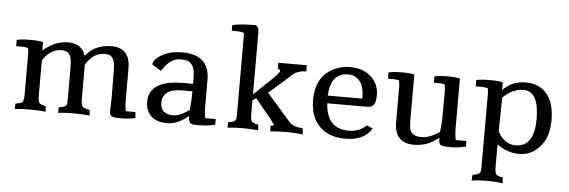

<svg xmlns="http://www.w3.org/2000/svg" viewBox="-47 -681 2942 993"><g transform="rotate(5 1424.0 -185.0)"><path d="M532.7 -24.5 534.7 -95.9 533.7 -225.5Q533.7 -280.6 525 -295.9Q516.3 -311.2 506.1 -315.8Q495.9 -320.4 478.6 -320.4Q431.6 -320.4 395.9 -276.5Q385.7 -265.3 381.6 -255.1V-80.6Q381.6 -50 388.3 -40.3Q394.9 -30.6 426.5 -24.5L429.6 4.1Q388.8 0 344.4 0Q300 0 265.3 4.1L266.3 -24.5Q294.9 -28.6 301.5 -35.2Q308.2 -41.8 308.7 -48.5Q309.2 -55.1 309.2 -67.3V-225.5Q309.2 -282.7 300 -296.9Q286.7 -320.4 255.1 -320.4Q223.5 -320.4 194.4 -299Q165.3 -277.6 158.2 -255.1V-80.6Q158.2 -49 164.3 -39.3Q170.4 -29.6 199 -24.5L201 4.1Q162.2 0 117.9 0Q73.5 0 40.8 4.1L41.8 -24.5Q72.4 -28.6 78.6 -37.2Q84.7 -45.9 84.7 -71.4V-286.7Q84.7 -304.1 81.6 -315.3Q69.4 -320.4 53.1 -320.4H19.4V-353.1Q43.9 -359.2 90.8 -359.2Q137.8 -359.2 156.1 -353.1V-309.2Q216.3 -363.3 286.7 -363.3Q357.1 -363.3 376.5 -302Q401 -329.6 420.4 -340.8Q462.2 -363.3 510.2 -363.3Q608.2 -363.3 608.2 -256.1V-91.8Q608.2 -60.2 613.3 -34.7H663.3L666.3 -4.1Q629.6 4.1 598.5 4.1Q567.3 4.1 555.1 2Q532.7 -1 532.7 -24.5Z M792.9 -95.9Q792.9 -34.7 861.2 -34.7Q894.9 -34.7 942.9 -70.4Q948 -116.3 948 -167.3H893.9Q844.9 -167.3 818.9 -149Q792.9 -130.6 792.9 -95.9ZM1020.4 -91.8Q1020.4 -55.1 1026.5 -34.7H1080.6V-6.1Q1041.8 7.1 969.4 4.1Q951 2 946.4 -9.2Q941.8 -20.4 941.8 -32.7L940.8 -38.8Q888.8 8.2 830.6 8.2Q752 8.2 727.6 -49Q719.4 -67.3 719.4 -92.9Q719.4 -206.1 898 -206.1H948V-229.6Q948 -280.6 936.7 -298Q925.5 -315.3 912.8 -320.9Q900 -326.5 871.4 -326.5Q818.4 -326.5 776.5 -258.2L728.6 -287.8Q732.7 -316.3 775 -339.8Q817.3 -363.3 878.6 -363.3Q1020.4 -363.3 1020.4 -232.7Z M1304.1 4.1Q1257.1 0 1222.4 0Q1187.8 0 1144.9 4.1L1145.9 -24.5Q1174.5 -28.6 1180.6 -35.2Q1186.7 -41.8 1187.2 -49.5Q1187.8 -57.1 1187.8 -68.4V-475.5Q1187.8 -483.7 1185.7 -491.8Q1170.4 -496.9 1156.1 -496.9H1123.5V-526.5Q1169.4 -536.7 1244.9 -536.7Q1256.1 -528.6 1258.7 -519.4Q1261.2 -510.2 1261.2 -498V-178.6L1352 -265.3Q1390.8 -302 1390.8 -313.3Q1389.8 -319.4 1377.6 -320.4V-353.1H1525.5V-320.4H1513.3Q1506.1 -320.4 1498 -318.4L1477.6 -311.2Q1466.3 -308.2 1456.1 -298L1338.8 -193.9L1465.3 -49Q1477.6 -36.7 1495.9 -32.1Q1514.3 -27.6 1521.4 -27.6Q1528.6 -27.6 1531.6 -28.6L1536.7 5.1Q1485.7 0 1452 0Q1411.2 0 1366.3 4.1V-25.5Q1382.7 -25.5 1382.7 -31.6Q1373.5 -45.9 1361.2 -61.2L1279.6 -161.2L1261.2 -148V-77.6Q1261.2 -49 1267.3 -39.8Q1273.5 -30.6 1302 -24.5Z M1825.5 -206.1Q1826.5 -207.1 1826.5 -208.2V-212.2Q1826.5 -289.8 1781.6 -315.3Q1765.3 -324.5 1742.9 -324.5Q1653.1 -324.5 1646.9 -206.1ZM1648 -166.3Q1656.1 -34.7 1770.4 -34.7Q1826.5 -34.7 1862.2 -70.4L1892.9 -57.1Q1856.1 8.2 1755.1 8.2Q1672.4 8.2 1623 -39.8Q1573.5 -87.8 1573.5 -177.6Q1573.5 -308.2 1679.6 -350Q1712.2 -363.3 1749 -363.3Q1817.3 -363.3 1858.7 -325.5Q1900 -287.8 1900 -231.1Q1900 -174.5 1871.4 -168.4Q1861.2 -166.3 1848 -166.3Z M2187.8 -353.1Q2212.2 -359.2 2258.2 -359.2Q2304.1 -359.2 2320.4 -353.1V-91.8Q2320.4 -65.3 2326.5 -34.7H2381.6V-5.1Q2340.8 4.1 2301 4.1Q2261.2 4.1 2251.5 -2Q2241.8 -8.2 2241.8 -27.6V-38.8L2214.3 -20.4Q2171.4 8.2 2111.2 8.2Q2011.2 8.2 2011.2 -102V-283.7Q2011.2 -302 2007.1 -316.3Q1994.9 -320.4 1978.6 -320.4H1950V-353.1Q1974.5 -359.2 2020.9 -359.2Q2067.3 -359.2 2083.7 -353.1V-120.4Q2083.7 -75.5 2090.8 -61.2Q2105.1 -34.7 2146.4 -34.7Q2187.8 -34.7 2232.7 -63.3Q2241.8 -69.4 2241.8 -70.4Q2248 -104.1 2248 -181.6V-283.7Q2248 -303.1 2243.9 -316.3Q2231.6 -320.4 2215.3 -320.4H2187.8Z M2654.1 -323.5Q2595.9 -323.5 2546.9 -274.5L2543.9 -100Q2576.5 -34.7 2636.7 -34.7Q2733.7 -34.7 2733.7 -179.1Q2733.7 -323.5 2654.1 -323.5ZM2405.1 -353.1Q2429.6 -359.2 2476 -359.2Q2522.4 -359.2 2542.9 -353.1V-313.3Q2590.8 -363.3 2661.7 -363.3Q2732.7 -363.3 2771.9 -315.8Q2811.2 -268.4 2811.2 -180.1Q2811.2 -91.8 2766.3 -41.8Q2721.4 8.2 2659.2 8.2Q2596.9 8.2 2543.9 -31.6V81.6Q2543.9 114.3 2550.5 123.5Q2557.1 132.7 2585.7 136.7L2587.8 167.3Q2550 161.2 2503.1 161.2Q2456.1 161.2 2426.5 167.3L2428.6 136.7Q2457.1 132.7 2464.3 125Q2471.4 117.3 2471.4 90.8V-284.7Q2471.4 -304.1 2468.4 -315.3Q2456.1 -320.4 2437.8 -320.4H2405.1Z"/></g></svg>

Font: Suravaram
Style: Regular
Weight: 400
Designer: Purushoth Kumar Guthula
Foundry: SiliconAndhra, USA.
Version: Version 1.0.4; ttfautohint (v1.2.42-39fb)